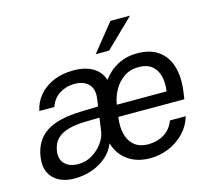

<svg xmlns="http://www.w3.org/2000/svg" viewBox="-104 -849 1087 984"><g transform="rotate(-15 439.0 -356.5)"><path d="M175.3 10Q127.8 10 93.7 -7.9Q59.7 -25.7 43.7 -59.2Q27.7 -92.6 34.2 -139.9Q46.4 -225.9 109.5 -268.1Q172.6 -310.3 299.5 -313L386.4 -315.6L392 -356Q398.8 -405.6 372.8 -432.3Q346.9 -459.1 296.7 -458.8Q255.4 -458.6 220 -436.9Q184.5 -415.3 169.2 -371.1H89.5Q98.3 -416 128 -451.3Q157.6 -486.6 204.2 -506.8Q250.8 -527 310.4 -527Q374.3 -527 414.8 -502.5Q455.3 -477.9 467.7 -434.2Q500.2 -478.9 546.3 -503Q592.4 -527 649 -527Q718.8 -527 762.3 -495.6Q805.8 -464.2 822.5 -406.8Q839.2 -349.3 827.8 -270.8L822.9 -237H472.5Q465.3 -187.9 474.7 -148.2Q484.1 -108.6 512.1 -85.1Q540 -61.7 587 -61.7Q633.5 -61.7 670.4 -84.5Q707.3 -107.3 723.2 -151.1H807.6Q791.1 -98.5 754.9 -62.5Q718.8 -26.5 672.3 -8.2Q625.8 10 577.8 10Q508.3 10 460.5 -23.2Q412.6 -56.4 393.9 -118.1Q379 -78.8 346.2 -50Q313.3 -21.2 269.2 -5.6Q225.1 10 175.3 10ZM212.2 -56.6Q253.9 -56.6 287.4 -77Q320.8 -97.4 342.3 -127.3Q363.7 -157.2 368 -185.8L378.3 -258.4L306.1 -257.1Q250.8 -256.1 211.8 -244.9Q172.9 -233.8 150.8 -210.4Q128.8 -187 123.3 -148.8Q117.3 -105.3 142.4 -80.9Q167.6 -56.6 212.2 -56.6ZM481.4 -299.4H745.4Q752 -343.8 743 -379.6Q733.9 -415.4 708.1 -436.2Q682.3 -457 638.2 -457Q592.8 -457 559.7 -433.7Q526.6 -410.5 506.7 -374.2Q486.9 -337.9 481.4 -299.4ZM443.8 -577.5 561 -723H665L514.9 -577.5Z"/></g></svg>

Font: Public Sans Thin
Style: Italic
Weight: 100
Italic angle: -8°
Designer: The Public Sans project authors (U.S. Web Design System). Libre Franklin designed by Pablo Impallari and Rodrigo Fuenzal
Version: Version 2.000